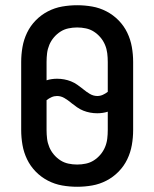

<svg xmlns="http://www.w3.org/2000/svg" viewBox="-20 -702 590 734"><path d="M275 12Q246 12 217.5 7Q189 2 163 -11.5Q137 -25 116.5 -46Q96 -67 83.5 -93Q71 -119 66 -147.5Q61 -176 61 -205V-465Q61 -494 66 -522.5Q71 -551 83.5 -577Q96 -603 116.5 -624Q137 -645 163 -658.5Q189 -672 217.5 -677Q246 -682 275 -682Q304 -682 332.5 -677Q361 -672 387 -658.5Q413 -645 433.5 -624Q454 -603 466.5 -577Q479 -551 484 -522.5Q489 -494 489 -465V-205Q489 -176 484 -147.5Q479 -119 466.5 -93Q454 -67 433.5 -46Q413 -25 387 -11.5Q361 2 332.5 7Q304 12 275 12ZM352 -335Q363 -335 373 -339.5Q383 -344 392 -351V-465Q392 -482 390 -498.5Q388 -515 381.5 -530.5Q375 -546 364 -559Q353 -572 339 -581Q325 -590 308.5 -593.5Q292 -597 275 -597Q258 -597 241.5 -593.5Q225 -590 211 -581Q197 -572 186 -559Q175 -546 168.5 -530.5Q162 -515 160 -498.5Q158 -482 158 -465V-395Q167 -398 177.5 -399.5Q188 -401 198 -401Q212 -401 225.5 -398.5Q239 -396 251.5 -391Q264 -386 275.5 -378Q287 -370 297 -362L298 -361Q310 -351 323.5 -343Q337 -335 352 -335ZM275 -73Q292 -73 308.5 -76.5Q325 -80 339 -89Q353 -98 364 -111Q375 -124 381.5 -139.5Q388 -155 390 -171.5Q392 -188 392 -205V-275Q383 -272 372.5 -270.5Q362 -269 352 -269Q338 -269 324.5 -271.5Q311 -274 298.5 -279Q286 -284 274.5 -292Q263 -300 253 -308L252 -309Q240 -319 226.5 -327Q213 -335 198 -335Q187 -335 177 -330.5Q167 -326 158 -319V-205Q158 -188 160 -171.5Q162 -155 168.5 -139.5Q175 -124 186 -111Q197 -98 211 -89Q225 -80 241.5 -76.5Q258 -73 275 -73Z"/></svg>

Font: Lode Dark
Style: Bold
Weight: 700
Monospace: yes
Designer: Belleve Invis
Foundry: Belleve Invis
Version: Version 29.2.0; ttfautohint (v1.8.3)